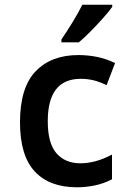

<svg xmlns="http://www.w3.org/2000/svg" viewBox="-20 -786 570 816"><path d="M307 10Q190 10 127.5 -57.5Q65 -125 65 -266Q65 -414 131.5 -483Q198 -552 313 -552Q354 -552 393 -544Q432 -536 469 -518L433 -424Q402 -439 376.5 -445Q351 -451 323 -451Q183 -451 183 -271Q183 -177 220 -134.5Q257 -92 322 -92Q353 -92 386.5 -101Q420 -110 456 -129V-24Q419 -5 381 2.5Q343 10 307 10ZM241 -618Q266 -655 289.5 -693.5Q313 -732 330 -766H457V-757Q443 -737 418 -709Q393 -681 365.5 -653Q338 -625 315 -606H241Z"/></svg>

Font: Noto Sans Mono Condensed SemiBold
Style: Regular
Weight: 600
Width: 3
Designer: Monotype Design Team
Foundry: Monotype Imaging Inc.
Version: Version 2.014